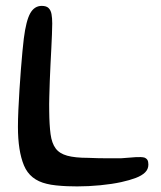

<svg xmlns="http://www.w3.org/2000/svg" viewBox="-20 -628 562 669"><path d="M143 12.5Q84.5 -1 63.5 -51.5Q42.5 -102 42.5 -186Q42.5 -211.5 44 -244.8Q45.5 -278 47.8 -314.5Q50 -351 52.8 -385.8Q55.5 -420.5 58.2 -448.8Q61 -477 63 -494Q71 -556.5 85.5 -582Q100 -607.5 125.5 -607.5Q141.5 -607.5 149.2 -600Q157 -592.5 159.5 -578.8Q162 -565 162 -546Q162 -529.5 161 -507.2Q160 -485 158.8 -458.8Q157.5 -432.5 156 -404Q154.5 -375.5 153.5 -347Q152.5 -318.5 151.8 -291.5Q151 -264.5 151.5 -240.5Q152 -192 156.2 -160.5Q160.5 -129 173.8 -111Q187 -93 214.2 -85.5Q241.5 -78 287.5 -78Q321 -76.5 351.2 -76.5Q381.5 -76.5 401.5 -76.5Q434.5 -79.5 454 -80.5Q473.5 -81.5 483 -79Q490.5 -76 493.8 -70.5Q497 -65 497 -54.5Q497 -38.5 485.5 -27.2Q474 -16 453 -8Q432 0 402.5 6.5Q370.5 13.5 329.5 17.5Q288.5 21.5 249 21.5Q233.5 21.5 214 20.8Q194.5 20 175.5 18Q156.5 16 143 12.5Z"/></svg>

Font: Gluten Light
Style: Regular
Weight: 300
Designer: Tyler Finck
Foundry: Etcetera Type Company
Version: Version 1.300